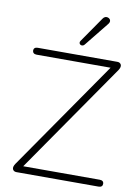

<svg xmlns="http://www.w3.org/2000/svg" viewBox="-101 -1007 776 1073"><g transform="rotate(10 287.5 -470.5)"><path d="M69 0Q61 0 55.5 -3.5Q50 -7 47.5 -13Q45 -19 47 -27Q49 -35 55 -44L502 -689V-666H66Q55 -666 49 -671.5Q43 -677 43 -686Q43 -695 49 -700Q55 -705 66 -705H518Q526 -705 531.5 -701.5Q537 -698 539.5 -692Q542 -686 540 -678Q538 -670 532 -661L85 -16V-39H535Q546 -39 552 -34Q558 -29 558 -20Q558 -10 552 -5Q546 0 535 0ZM321 -768Q316 -762 309.5 -761Q303 -760 298 -763Q293 -766 291.5 -772Q290 -778 295 -785L394 -928Q400 -937 407.5 -939.5Q415 -942 422 -940Q429 -938 433.5 -933Q438 -928 438 -921Q438 -914 432 -906Z"/></g></svg>

Font: Nunito ExtraLight
Style: Regular
Weight: 200
Designer: Vernon Adams
Foundry: Vernon Adams
Version: Version 3.602